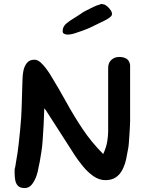

<svg xmlns="http://www.w3.org/2000/svg" viewBox="-20 -956 743 971"><path d="M105 -5Q81 -5 70.5 -16.5Q60 -28 57 -45Q54 -62 54 -80V-95Q54 -97 54 -99Q54 -101 55 -104L57 -112L69 -185Q71 -198 74.5 -228.5Q78 -259 81.5 -295Q85 -331 87 -360.5Q89 -390 89 -401Q89 -407 90 -429.5Q91 -452 91.5 -480Q92 -508 93 -530.5Q94 -553 94 -558Q94 -576 98.5 -598.5Q103 -621 116 -637.5Q129 -654 154 -654Q170 -654 185 -640.5Q200 -627 213 -609.5Q226 -592 234 -579Q277 -509 315.5 -439Q354 -369 398.5 -302.5Q443 -236 502 -177Q518 -212 522.5 -241.5Q527 -271 527 -292V-612Q527 -639 543.5 -653.5Q560 -668 583 -668Q604 -668 619 -659.5Q634 -651 638 -628V-342Q638 -335 637 -315.5Q636 -296 634.5 -273.5Q633 -251 631.5 -231.5Q630 -212 628 -204Q624 -179 618 -151.5Q612 -124 600 -99.5Q588 -75 567 -60Q546 -45 513 -45Q481 -45 452 -65.5Q423 -86 399.5 -115Q376 -144 360 -168L211 -400L204 -408Q203 -366 200.5 -322Q198 -278 195.5 -243.5Q193 -209 190 -193Q189 -187 186.5 -171Q184 -155 181 -138Q178 -121 175 -110Q173 -92 164.5 -67Q156 -42 141.5 -23.5Q127 -5 105 -5ZM322 -781Q314 -781 305.5 -784.5Q297 -788 297 -798Q297 -814 305 -825.5Q313 -837 333 -850.5Q353 -864 387 -885Q392 -890 411.5 -900.5Q431 -911 452.5 -921Q474 -931 485 -933Q490 -936 492 -936Q494 -936 496.5 -935.5Q499 -935 503 -934Q510 -934 521 -925Q532 -916 540 -904Q548 -892 546 -882Q544 -876 542 -874Q530 -862 508 -851.5Q486 -841 433 -815Q429 -813 416 -808Q403 -803 390.5 -798.5Q378 -794 374 -793Q361 -788 347.5 -784.5Q334 -781 322 -781Z"/></svg>

Font: Fuzzy Bubbles
Style: Bold
Weight: 700
Designer: Robert E. Leuschke
Foundry: Robert E. Leuschke
Version: Version 1.010; ttfautohint (v1.8.3)